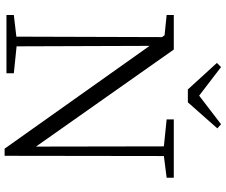

<svg xmlns="http://www.w3.org/2000/svg" viewBox="-93 -878 979 833"><g transform="rotate(90 396.5 -461.5)"><path d="M656 8 657 -683 751 -695V-726H498V-695L615 -683L616 -128L195 -726H45V-695L133 -686L141 -675L139 -43L45 -32V0H298V-32L181 -44L179 -621L625 8ZM424 -787 537 -915 519 -931 395 -836 271 -931 253 -913 368 -787Z"/></g></svg>

Font: AllPunType Light
Style: Regular
Weight: 300
Version: 1.0